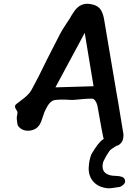

<svg xmlns="http://www.w3.org/2000/svg" viewBox="-20 -751 736 1022"><path d="M552 251Q505 246 478.5 217.5Q452 189 452 145L453 130Q455 101 466 71Q485 38 500.5 18.5Q516 -1 527 -8Q529 -9 532 -11Q530 -18 528 -28L520 -69Q517 -83 512.5 -110Q508 -137 501 -175Q496 -211 478 -224Q476 -225 472.5 -225.5Q469 -226 464 -226Q454 -226 439 -225Q424 -224 403 -222Q375 -219 364 -219L317 -221Q291 -221 274.5 -219Q258 -217 245 -203Q232 -189 216 -153Q209 -133 204.5 -119Q200 -105 196 -97Q179 -61 140 -56Q137 -55 128 -55Q98 -55 79 -77Q74 -82 72.5 -92Q71 -102 70 -112L69 -123Q69 -125 69.5 -128.5Q70 -132 71 -137Q72 -142 72.5 -145.5Q73 -149 73 -151Q73 -158 70 -162Q60 -175 60 -184Q60 -192 66 -196Q68 -198 73 -202Q78 -206 85 -211L90 -215Q110 -229 125 -243.5Q140 -258 148 -273Q183 -336 229 -432L299 -569Q304 -579 314 -595.5Q324 -612 339 -634L351 -652L359 -666Q361 -670 364 -674Q367 -678 370 -683Q399 -731 445 -731Q457 -731 477 -726Q505 -718 517.5 -697Q530 -676 535 -643L567 -453L594 -294Q596 -281 599.5 -260.5Q603 -240 608 -213L636 -43Q637 -41 637 -37.5Q637 -34 637 -30Q637 -3 624 10Q614 23 598 26Q592 31 583 36Q576 40 571 44Q566 48 563 52Q545 77 532 105Q526 117 526 135Q526 176 577 184Q581 185 593 185Q604 185 607 186Q616 186 631 191Q646 198 646 214Q646 223 638 231L630 237Q625 242 617 244Q593 248 576.5 250Q560 252 552 251ZM275 -286 478 -292 431 -576Z"/></svg>

Font: Mansalva
Style: Regular
Weight: 400
Designer: Carolina Short
Foundry: Carolina Short
Version: Version 2.112; ttfautohint (v1.8.4.7-5d5b)